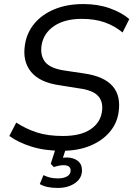

<svg xmlns="http://www.w3.org/2000/svg" viewBox="-20 -734 663 946"><path d="M285 9Q201 9 135.5 -11.5Q70 -32 26 -64L60 -130Q108 -99 161.5 -81.5Q215 -64 290 -64Q377 -64 425.5 -96.5Q474 -129 482 -182Q490 -231 464 -260.5Q438 -290 367 -299L273 -314Q175 -328 132.5 -380.5Q90 -433 103 -514Q112 -573 149.5 -618Q187 -663 248.5 -688.5Q310 -714 391 -714Q463 -714 521.5 -693Q580 -672 617 -640L584 -574Q544 -607 495.5 -624Q447 -641 383 -641Q299 -641 247 -606Q195 -571 185 -512Q177 -460 203 -428Q229 -396 301 -386L395 -372Q590 -344 564 -179Q556 -125 519.5 -82.5Q483 -40 423.5 -15.5Q364 9 285 9ZM264 192Q208 192 176 173L194 129Q211 137 227 141Q243 145 266 145Q293 145 310.5 135Q328 125 328 106Q328 80 293 80Q283 80 272 82Q261 84 245 89L230 73L260 -20H311L290 43Q300 42 308 42Q342 42 363 58.5Q384 75 384 105Q384 144 350 168Q316 192 264 192Z"/></svg>

Font: Mulish
Style: Italic
Weight: 400
Italic angle: -9°
Designer: Vernon Adams
Foundry: Vernon Adams
Version: Version 3.603; ttfautohint (v1.8.3)